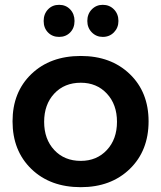

<svg xmlns="http://www.w3.org/2000/svg" viewBox="-20 -771 668 796"><path d="M179 -732Q197 -751 225 -751Q253 -751 271 -732Q289 -713 289 -684Q289 -655 271 -636.5Q253 -618 225 -618Q197 -618 179 -636.5Q161 -655 161 -684Q161 -713 179 -732ZM406 -751Q434 -751 452.5 -732Q471 -713 471 -684Q471 -656 452.5 -637Q434 -618 406 -618Q379 -618 360.5 -637Q342 -656 342 -684Q342 -713 360.5 -732Q379 -751 406 -751ZM315 -539Q440 -539 518 -464Q596 -389 596 -268Q596 -146 518 -70.5Q440 5 315 5Q188 5 110 -70.5Q32 -146 32 -268Q32 -389 110 -464Q188 -539 315 -539ZM315 -428Q247 -428 205 -383Q163 -338 163 -266Q163 -194 205 -149Q247 -104 315 -104Q381 -104 423 -149Q465 -194 465 -266Q465 -338 423 -383Q381 -428 315 -428Z"/></svg>

Font: Montserrat arm Medium
Style: Regular
Weight: 500
Designer: Julieta Ulanovsky
Foundry: Julieta Ulanovsky
Version: Version 6.000;PS 006.000;hotconv 1.0.88;makeotf.lib2.5.64775